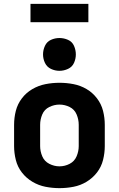

<svg xmlns="http://www.w3.org/2000/svg" viewBox="-20 -967 616 995"><path d="M288 8Q325 8 361 1Q397 -6 428.5 -25Q460 -44 482.5 -73Q505 -102 514 -138Q523 -174 523 -210V-320Q523 -357 514 -392.5Q505 -428 482.5 -457.5Q460 -487 428.5 -505.5Q397 -524 361 -531Q325 -538 288 -538Q252 -538 216 -531Q180 -524 148 -505.5Q116 -487 93.5 -457.5Q71 -428 62 -392.5Q53 -357 53 -320V-210Q53 -174 62 -138Q71 -102 93.5 -73Q116 -44 148 -25Q180 -6 216 1Q252 8 288 8ZM288 -105Q261 -105 235.5 -118Q210 -131 199 -157Q188 -183 188 -210V-320Q188 -348 199 -374Q210 -400 235.5 -412.5Q261 -425 288 -425Q316 -425 341 -412.5Q366 -400 377 -374Q388 -348 388 -320V-210Q388 -183 377 -157Q366 -131 341 -118Q316 -105 288 -105ZM288 -600Q311 -600 332.5 -610Q354 -620 363.5 -641Q373 -662 373 -685Q373 -708 363.5 -729.5Q354 -751 332.5 -760.5Q311 -770 288 -770Q265 -770 244 -760.5Q223 -751 213 -729.5Q203 -708 203 -685Q203 -662 213 -641Q223 -620 244 -610Q265 -600 288 -600ZM138 -852H438V-947H138Z"/></svg>

Font: Iosevka Sparkle Extrabold
Style: Regular
Weight: 800
Designer: Belleve Invis
Foundry: Belleve Invis
Version: Version 4.5.0; ttfautohint (v1.8.3)